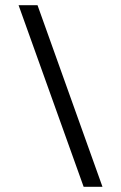

<svg xmlns="http://www.w3.org/2000/svg" viewBox="-20 -712 468 742"><path d="M51.8 -691.9H125L376 9.8H303.2Z"/></svg>

Font: D-DIN Exp
Style: Regular
Weight: 400
Width: 7
Designer: Charles Nix
Foundry: Datto Inc.
Version: Version 1.00